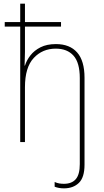

<svg xmlns="http://www.w3.org/2000/svg" viewBox="-20 -780 570 1054"><path d="M331 254Q303 254 280 245V219Q293 225 305.5 227Q318 229 331 229Q374 229 396 203.5Q418 178 418 121V-351Q418 -436 383.5 -474.5Q349 -513 286 -513Q213 -513 165 -461.5Q117 -410 117 -301V0H91V-634H6V-659H91V-760H117V-659H315V-634H117V-495Q117 -472 116 -455.5Q115 -439 115 -420H117Q126 -449 147 -476Q168 -503 202.5 -520.5Q237 -538 287 -538Q363 -538 403.5 -492Q444 -446 444 -353V124Q444 194 413 224Q382 254 331 254Z"/></svg>

Font: Noto Sans Mono Condensed Thin
Style: Regular
Weight: 100
Width: 3
Designer: Monotype Design Team
Foundry: Monotype Imaging Inc.
Version: Version 2.014; ttfautohint (v1.8.4.7-5d5b)